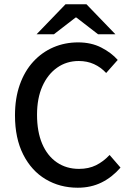

<svg xmlns="http://www.w3.org/2000/svg" viewBox="-20 -865 614 897"><path d="M343 12Q260 12 193.5 -27.5Q127 -67 88.5 -143Q50 -219 50 -326Q50 -406 72.5 -469.5Q95 -533 135.5 -577Q176 -621 229.5 -644Q283 -667 345 -667Q406 -667 453 -643Q500 -619 530 -585L476 -524Q451 -551 419 -565.5Q387 -580 348 -580Q291 -580 247 -549Q203 -518 178 -462Q153 -406 153 -329Q153 -250 177 -193.5Q201 -137 245.5 -106.5Q290 -76 349 -76Q394 -76 428.5 -93Q463 -110 492 -141L543 -82Q504 -37 454.5 -12.5Q405 12 343 12ZM151 -705 286 -845H384L519 -705H438L337 -783H333L232 -705Z"/></svg>

Font: Source Sans 3 ExtraLight Medium
Style: Regular
Weight: 500
Version: Version 3.052;hotconv 1.1.0;makeotfexe 2.6.0